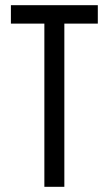

<svg xmlns="http://www.w3.org/2000/svg" viewBox="-20 -720 408 740"><path d="M151 0V-629H22V-700H357V-629H228V0Z"/></svg>

Font: Bebas Neue Regular
Style: Regular
Weight: 400
Designer: Ryoichi Tsunekawa & LGV (GE)
Foundry: Free Software Foundation, Inc.
Version: Version 1.003 August 13, 2016